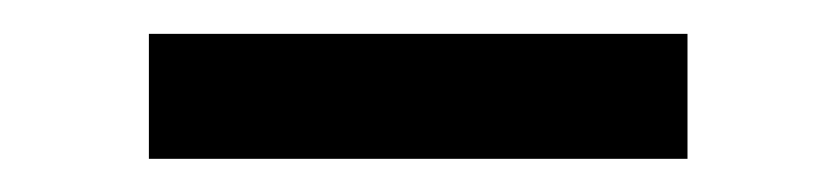

<svg xmlns="http://www.w3.org/2000/svg" viewBox="-20 -379 497 114"><path d="M388.2 -358.9V-284.7H68.4V-358.9Z"/></svg>

Font: Wand UI Pro
Style: Regular
Weight: 400
Designer: Andreas Faust
Version: Version 1.003;FEAKit 1.0